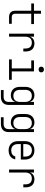

<svg xmlns="http://www.w3.org/2000/svg" viewBox="1605 -2415 990 4240"><g transform="rotate(90 2100.0 -295.0)"><path d="M355 0H506V-60H355C309 -60 283 -87 283 -133V-490H511V-550H283V-705H217V-550H56V-490H217V-133C217 -49 268 0 355 0Z M724 0H790V-356C790 -450 836 -503 921 -503C1006 -503 1051 -455 1051 -364V-315H1117V-364C1117 -489 1055 -560 937 -560C860 -560 808 -521 790 -457V-550H724Z M1515 -653C1554 -653 1578 -675 1578 -711C1578 -747 1554 -770 1515 -770C1476 -770 1452 -747 1452 -711C1452 -675 1476 -653 1515 -653ZM1291 0H1743V-60H1556V-550H1314V-490H1490V-60H1291Z M1969 180H2117C2232 180 2297 119 2297 9V-550H2231V-455C2216 -520 2160 -560 2081 -560C1969 -560 1898 -480 1898 -358V-239C1898 -117 1969 -39 2081 -39C2160 -39 2216 -78 2231 -143H2232L2231 -38V9C2231 80 2190 120 2118 120H1969ZM2097 -95C2014 -95 1964 -149 1964 -237V-360C1964 -449 2014 -503 2097 -503C2182 -503 2231 -448 2231 -356V-241C2231 -149 2181 -95 2097 -95Z M2569 180H2717C2832 180 2897 119 2897 9V-550H2831V-455C2816 -520 2760 -560 2681 -560C2569 -560 2498 -480 2498 -358V-239C2498 -117 2569 -39 2681 -39C2760 -39 2816 -78 2831 -143H2832L2831 -38V9C2831 80 2790 120 2718 120H2569ZM2697 -95C2614 -95 2564 -149 2564 -237V-360C2564 -449 2614 -503 2697 -503C2782 -503 2831 -448 2831 -356V-241C2831 -149 2781 -95 2697 -95Z M3301 10C3409 10 3485 -47 3499 -137H3433C3423 -82 3372 -48 3301 -48C3214 -48 3162 -104 3162 -194V-260H3503V-356C3503 -479 3425 -560 3301 -560C3175 -560 3097 -479 3097 -352V-198C3097 -70 3175 10 3301 10ZM3162 -314V-356C3162 -449 3212 -504 3301 -504C3388 -504 3438 -448 3438 -356V-314Z M3724 0H3790V-356C3790 -450 3836 -503 3921 -503C4006 -503 4051 -455 4051 -364V-315H4117V-364C4117 -489 4055 -560 3937 -560C3860 -560 3808 -521 3790 -457V-550H3724Z"/></g></svg>

Font: JetBrains Mono ExtraLight
Style: Regular
Weight: 240
Monospace: yes
Designer: Philipp Nurullin, Konstantin Bulenkov
Foundry: JetBrains
Version: Version 2.305